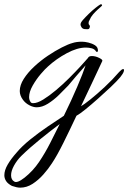

<svg xmlns="http://www.w3.org/2000/svg" viewBox="-78 -495 591 884"><path d="M-2 367Q-14 364 -23 361Q-42 351 -50 338.5Q-58 326 -58 312Q-58 289 -42.5 262.5Q-27 236 -2 208Q23 178 61.5 147Q100 116 142 87.5Q184 59 216 38Q251 -33 278 -96.5Q305 -160 316 -194Q295 -171 271 -142.5Q247 -114 236 -101Q217 -81 193 -57.5Q169 -34 142.5 -17.5Q116 -1 91 -1Q75 -1 57 -10.5Q39 -20 28 -35Q13 -55 13 -76Q13 -103 31.5 -132Q50 -161 79.5 -188.5Q109 -216 142.5 -238.5Q176 -261 206.5 -276.5Q237 -292 256 -297Q274 -303 300 -303Q312 -303 329 -299Q346 -295 359.5 -286.5Q373 -278 373 -262Q373 -254 365 -257Q358 -269 344.5 -272.5Q331 -276 317 -276Q278 -276 229.5 -250Q181 -224 143 -189Q131 -179 110 -154.5Q89 -130 72.5 -101Q56 -72 56 -48Q56 -35 63 -25Q66 -20 75 -20Q94 -20 121.5 -37Q149 -54 180 -80Q211 -106 240.5 -135.5Q270 -165 293 -190Q316 -215 327 -228Q329 -233 334 -235Q339 -237 345 -237Q361 -237 378.5 -228.5Q396 -220 393 -214Q374 -173 348.5 -119Q323 -65 295 -6Q308 -13 338 -37Q368 -61 404 -94.5Q440 -128 471 -164Q483 -177 489 -177Q495 -177 492 -166.5Q489 -156 476 -140Q460 -121 432 -94.5Q404 -68 373 -40.5Q342 -13 315.5 8.5Q289 30 274 38Q243 104 214 162.5Q185 221 161 257Q145 282 122 308Q99 334 72 351.5Q45 369 15 369Q11 369 7 368.5Q3 368 -2 367ZM-12 341Q-6 345 5.5 341Q17 337 35 323Q74 292 102 250.5Q130 209 153 163.5Q176 118 197 76Q158 105 109 144.5Q60 184 20 223Q0 243 -13.5 267.5Q-27 292 -27 312Q-27 333 -12 341ZM383 -474Q386 -476 388 -475Q391 -475 391.5 -473Q392 -471 392 -470Q392 -469 386 -463.5Q380 -458 373 -452Q361 -441 350.5 -429Q340 -417 334 -402Q330 -396 330 -391Q329 -384 332.5 -381Q336 -378 336 -372Q335 -368 334 -366Q332 -360 323.5 -360.5Q315 -361 312 -361Q302 -362 297 -370Q292 -378 293 -384Q293 -391 304.5 -404Q316 -417 331.5 -432Q347 -447 361.5 -458.5Q376 -470 383 -474Z"/></svg>

Font: Allura
Style: Regular
Weight: 400
Designer: Robert E. Leuschke
Foundry: Robert E. Leuschke
Version: Version 1.110